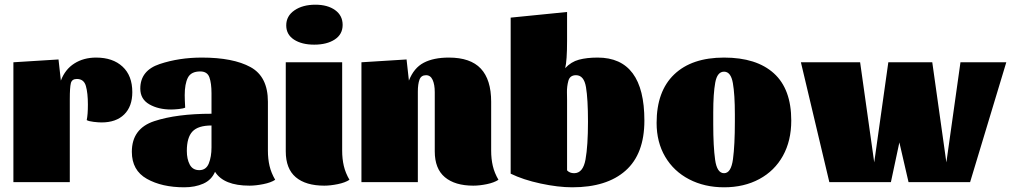

<svg xmlns="http://www.w3.org/2000/svg" viewBox="-20 -775 4302 817"><path d="M277 -353V0H37V-510L229 -522L239 -432Q257 -480 296.5 -505Q336 -530 389 -530Q460 -530 501.5 -491.5Q543 -453 543 -383Q543 -322 508.5 -288Q474 -254 412 -254Q399 -254 378 -256.5Q357 -259 349 -264Q354 -287 354 -330Q354 -379 345.5 -409Q337 -439 307 -439Q286 -439 281.5 -421Q277 -403 277 -353Z M764 22Q669 22 605 -14Q541 -50 541 -129Q541 -228 636.5 -259.5Q732 -291 880 -291V-378Q880 -421 871 -446Q862 -471 832 -471Q793 -471 779.5 -444.5Q766 -418 766 -370Q766 -351 768 -317Q760 -313 740.5 -311Q721 -309 708 -309Q654 -309 615.5 -331Q577 -353 577 -398Q577 -475 659.5 -502.5Q742 -530 839 -530Q972 -530 1046 -489.5Q1120 -449 1120 -342V-134Q1120 -99 1127 -69Q1134 -39 1151 -10Q1133 2 1100.5 8.5Q1068 15 1042 15Q932 15 895 -44Q880 -9 845 6.5Q810 22 764 22ZM880 -148V-241Q823 -241 799 -215.5Q775 -190 775 -133Q775 -98 787.5 -74.5Q800 -51 828 -51Q857 -51 868.5 -79.5Q880 -108 880 -148Z M1438 -669Q1438 -629 1404.5 -607Q1371 -585 1317 -585Q1264 -585 1231 -606.5Q1198 -628 1198 -667Q1198 -707 1233 -731Q1268 -755 1322 -755Q1374 -755 1406 -732Q1438 -709 1438 -669ZM1436 -134Q1436 -99 1443 -69Q1450 -39 1467 -10Q1449 2 1417.5 8.5Q1386 15 1360 15Q1281 15 1238.5 -21Q1196 -57 1196 -131V-510H1436Z M1518 -510 1710 -522 1720 -432Q1741 -486 1783 -508Q1825 -530 1890 -530Q1982 -530 2026 -483Q2070 -436 2070 -342V-134Q2070 -99 2077 -69Q2084 -39 2101 -10Q2083 2 2052 8.5Q2021 15 1994 15Q1916 15 1873 -21Q1830 -57 1830 -131V-346Q1830 -351 1830 -383Q1830 -415 1821 -435Q1812 -455 1793 -455Q1772 -455 1765 -436Q1758 -417 1758 -385V-351V0H1518Z M2393 -601Q2393 -517 2385 -485Q2410 -512 2443.5 -521Q2477 -530 2523 -530Q2722 -530 2722 -262Q2722 -120 2642 -49Q2562 22 2415 22Q2355 22 2280.5 6Q2206 -10 2153 -36V-700L2393 -724ZM2423 -38Q2461 -38 2471.5 -96.5Q2482 -155 2482 -257Q2482 -353 2473.5 -404Q2465 -455 2431 -455Q2405 -455 2398.5 -431Q2392 -407 2392.5 -382Q2393 -357 2393 -350V-50Q2404 -38 2423 -38Z M3347 -262Q3347 -176 3311.5 -112Q3276 -48 3211 -13Q3146 22 3061 22Q2978 22 2912.5 -12Q2847 -46 2810.5 -108Q2774 -170 2774 -252Q2774 -387 2849 -458.5Q2924 -530 3061 -530Q3199 -530 3273 -463Q3347 -396 3347 -262ZM3107 -257V-288Q3107 -373 3098.5 -421.5Q3090 -470 3061 -470Q3032 -470 3023.5 -423.5Q3015 -377 3015 -296V-246Q3015 -152 3023 -95Q3031 -38 3061 -38Q3091 -38 3099 -98Q3107 -158 3107 -257Z M4262 -510 4108 0H3846L3807 -169L3771 0H3509L3388 -510H3640L3700 -84L3760 -510H3947L4007 -84L4067 -510Z"/></svg>

Font: Sansita Black
Style: Regular
Weight: 900
Designer: Pablo Cosgaya
Foundry: Omnibus-Type
Version: Version 1.006; ttfautohint (v1.5)